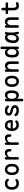

<svg xmlns="http://www.w3.org/2000/svg" viewBox="3415 -4195 970 7840"><g transform="rotate(-90 3900.0 -275.0)"><path d="M74 -275Q74 -351 94 -405Q114 -459 147.5 -493.5Q181 -528 226.5 -544Q272 -560 322 -560Q362 -560 393 -553Q424 -546 447.5 -533.5Q471 -521 487 -506Q503 -491 512 -475Q525 -450 520 -431Q515 -412 497 -402Q479 -392 461.5 -395Q444 -398 435 -413Q423 -432 396.5 -446Q370 -460 330 -460Q297 -460 269 -449Q241 -438 221 -415.5Q201 -393 189.5 -359Q178 -325 178 -278Q178 -231 189.5 -195.5Q201 -160 221 -136.5Q241 -113 269 -101.5Q297 -90 328 -90Q355 -90 381.5 -96.5Q408 -103 425 -118Q439 -131 458 -133Q477 -135 495 -121Q501 -115 505.5 -106.5Q510 -98 510 -88Q510 -78 506 -67Q502 -56 492 -45Q477 -27 458 -16Q439 -5 418 1Q397 7 374 8.5Q351 10 327 10Q271 10 225 -7Q179 -24 145.5 -58.5Q112 -93 93 -147Q74 -201 74 -275Z M900 10Q841 10 798 -12Q755 -34 726.5 -72Q698 -110 684.5 -162.5Q671 -215 671 -276Q671 -337 684 -388.5Q697 -440 726 -478Q755 -516 798 -538Q841 -560 900 -560Q960 -560 1003 -538Q1046 -516 1074.5 -478.5Q1103 -441 1116 -389Q1129 -337 1129 -276Q1129 -215 1115.5 -162.5Q1102 -110 1073.5 -72Q1045 -34 1002 -12Q959 10 900 10ZM900 -88Q933 -88 956.5 -102Q980 -116 995.5 -141Q1011 -166 1018.5 -200.5Q1026 -235 1026 -276Q1026 -317 1019 -351Q1012 -385 996.5 -409.5Q981 -434 957 -448Q933 -462 900 -462Q867 -462 843 -448Q819 -434 803.5 -409Q788 -384 781 -350Q774 -316 774 -275Q774 -234 781.5 -200Q789 -166 804.5 -141Q820 -116 843.5 -102Q867 -88 900 -88Z M1355 10Q1329 10 1316.5 -2.5Q1304 -15 1304 -42V-509Q1304 -535 1316.5 -547.5Q1329 -560 1355 -560Q1381 -560 1393.5 -547.5Q1406 -535 1406 -509V-455Q1424 -504 1470 -532Q1516 -560 1588 -560Q1633 -560 1661.5 -544.5Q1690 -529 1707 -502Q1724 -475 1730.5 -439Q1737 -403 1737 -362V-350Q1737 -324 1724.5 -311Q1712 -298 1685 -298Q1659 -298 1646.5 -311Q1634 -324 1634 -350V-360Q1634 -381 1631 -401Q1628 -421 1620 -436.5Q1612 -452 1596 -461Q1580 -470 1554 -470Q1529 -470 1503 -461.5Q1477 -453 1455 -437Q1433 -421 1419.5 -397.5Q1406 -374 1406 -345V-42Q1406 -15 1393.5 -2.5Q1381 10 1355 10Z M1955 10Q1929 10 1916.5 -2.5Q1904 -15 1904 -42V-509Q1904 -535 1916.5 -547.5Q1929 -560 1955 -560Q1981 -560 1993.5 -547.5Q2006 -535 2006 -509V-455Q2024 -504 2070 -532Q2116 -560 2188 -560Q2233 -560 2261.5 -544.5Q2290 -529 2307 -502Q2324 -475 2330.5 -439Q2337 -403 2337 -362V-350Q2337 -324 2324.5 -311Q2312 -298 2285 -298Q2259 -298 2246.5 -311Q2234 -324 2234 -350V-360Q2234 -381 2231 -401Q2228 -421 2220 -436.5Q2212 -452 2196 -461Q2180 -470 2154 -470Q2129 -470 2103 -461.5Q2077 -453 2055 -437Q2033 -421 2019.5 -397.5Q2006 -374 2006 -345V-42Q2006 -15 1993.5 -2.5Q1981 10 1955 10Z M2859 -141Q2880 -141 2893 -125.5Q2906 -110 2906 -91Q2906 -80 2901.5 -70.5Q2897 -61 2883 -48Q2867 -34 2849 -23Q2831 -12 2810 -4.5Q2789 3 2765.5 6.5Q2742 10 2716 10Q2657 10 2611.5 -10Q2566 -30 2535 -67Q2504 -104 2487.5 -156Q2471 -208 2471 -272Q2471 -328 2483.5 -380.5Q2496 -433 2524 -473Q2552 -513 2596.5 -536.5Q2641 -560 2706 -560Q2767 -560 2807.5 -539Q2848 -518 2873 -481Q2898 -444 2908.5 -395Q2919 -346 2919 -289Q2919 -267 2905.5 -252.5Q2892 -238 2869 -238H2573Q2578 -200 2590.5 -172Q2603 -144 2622 -126Q2641 -108 2665.5 -99Q2690 -90 2718 -90Q2761 -90 2788 -103.5Q2815 -117 2830 -128Q2838 -136 2844.5 -138.5Q2851 -141 2859 -141ZM2573 -324H2806Q2811 -324 2816 -329.5Q2821 -335 2821 -353Q2821 -373 2813.5 -392Q2806 -411 2791 -426Q2776 -441 2754.5 -450.5Q2733 -460 2706 -460Q2677 -460 2654 -450Q2631 -440 2614.5 -422Q2598 -404 2588 -379.5Q2578 -355 2573 -324Z M3301 10Q3270 10 3241.5 6Q3213 2 3188.5 -7Q3164 -16 3142 -31Q3120 -46 3100 -69Q3089 -80 3083.5 -94.5Q3078 -109 3078 -124Q3078 -148 3091 -158.5Q3104 -169 3120 -169Q3131 -169 3140.5 -165Q3150 -161 3161 -151Q3192 -124 3223.5 -106.5Q3255 -89 3300 -89Q3317 -89 3338.5 -91Q3360 -93 3378 -99.5Q3396 -106 3408.5 -118.5Q3421 -131 3421 -152Q3421 -172 3408.5 -186Q3396 -200 3378 -210Q3360 -220 3338.5 -226Q3317 -232 3300 -235Q3265 -242 3229 -252Q3193 -262 3164 -280.5Q3135 -299 3116.5 -328.5Q3098 -358 3098 -404Q3098 -446 3114 -475.5Q3130 -505 3157 -524Q3184 -543 3221 -551.5Q3258 -560 3300 -560Q3364 -560 3417 -539.5Q3470 -519 3497 -479Q3504 -469 3507.5 -459Q3511 -449 3511 -439Q3511 -419 3499.5 -406Q3488 -393 3467 -393Q3456 -393 3444 -397Q3432 -401 3421 -412Q3400 -433 3372.5 -447Q3345 -461 3300 -461Q3279 -461 3261.5 -457.5Q3244 -454 3230.5 -447Q3217 -440 3209.5 -429.5Q3202 -419 3202 -403Q3202 -385 3211 -373Q3220 -361 3235 -353.5Q3250 -346 3267.5 -341.5Q3285 -337 3300 -334Q3338 -326 3378 -314.5Q3418 -303 3450.5 -283Q3483 -263 3504 -231Q3525 -199 3525 -151Q3525 -105 3506.5 -74Q3488 -43 3457 -24.5Q3426 -6 3385.5 2Q3345 10 3301 10Z M3735 -560Q3761 -560 3774 -547Q3787 -534 3787 -508V-448Q3796 -473 3809 -493.5Q3822 -514 3840 -528.5Q3858 -543 3881.5 -551.5Q3905 -560 3936 -560Q3995 -560 4033 -536.5Q4071 -513 4092 -475Q4113 -437 4120.5 -388.5Q4128 -340 4128 -290Q4128 -237 4119.5 -183.5Q4111 -130 4088.5 -87Q4066 -44 4025.5 -17Q3985 10 3921 10Q3868 10 3832 -19Q3796 -48 3787 -93V138Q3787 165 3774 177.5Q3761 190 3735 190Q3709 190 3696 177.5Q3683 165 3683 138V-508Q3683 -534 3695.5 -547Q3708 -560 3735 -560ZM3918 -460Q3892 -460 3868 -449.5Q3844 -439 3826 -421.5Q3808 -404 3797.5 -381Q3787 -358 3787 -333V-239Q3787 -214 3795.5 -188Q3804 -162 3819 -140Q3834 -118 3856 -104Q3878 -90 3904 -90Q3944 -90 3967.5 -107Q3991 -124 4004 -152Q4017 -180 4020.5 -215Q4024 -250 4024 -286Q4024 -321 4019.5 -353Q4015 -385 4003 -409Q3991 -433 3970 -446.5Q3949 -460 3918 -460Z M4500 10Q4441 10 4398 -12Q4355 -34 4326.5 -72Q4298 -110 4284.5 -162.5Q4271 -215 4271 -276Q4271 -337 4284 -388.5Q4297 -440 4326 -478Q4355 -516 4398 -538Q4441 -560 4500 -560Q4560 -560 4603 -538Q4646 -516 4674.5 -478.5Q4703 -441 4716 -389Q4729 -337 4729 -276Q4729 -215 4715.5 -162.5Q4702 -110 4673.5 -72Q4645 -34 4602 -12Q4559 10 4500 10ZM4500 -88Q4533 -88 4556.5 -102Q4580 -116 4595.5 -141Q4611 -166 4618.5 -200.5Q4626 -235 4626 -276Q4626 -317 4619 -351Q4612 -385 4596.5 -409.5Q4581 -434 4557 -448Q4533 -462 4500 -462Q4467 -462 4443 -448Q4419 -434 4403.5 -409Q4388 -384 4381 -350Q4374 -316 4374 -275Q4374 -234 4381.5 -200Q4389 -166 4404.5 -141Q4420 -116 4443.5 -102Q4467 -88 4500 -88Z M4991 -316V-42Q4991 -15 4978.5 -2.5Q4966 10 4939 10Q4913 10 4900.5 -2.5Q4888 -15 4888 -42V-509Q4888 -535 4900.5 -547.5Q4913 -560 4938 -560Q4963 -560 4976.5 -547.5Q4990 -535 4990 -509V-455Q5004 -504 5038 -532Q5072 -560 5126 -560Q5168 -560 5202 -546Q5236 -532 5261 -506.5Q5286 -481 5299 -445.5Q5312 -410 5312 -367V-42Q5312 -15 5299.5 -2.5Q5287 10 5261 10Q5234 10 5221.5 -2.5Q5209 -15 5209 -42V-340Q5209 -364 5202.5 -386Q5196 -408 5183.5 -425Q5171 -442 5152.5 -452.5Q5134 -463 5108 -463Q5082 -463 5060.5 -448.5Q5039 -434 5023.5 -412.5Q5008 -391 4999.5 -365Q4991 -339 4991 -316Z M5865 10Q5839 10 5826 -3Q5813 -16 5813 -42V-102Q5804 -77 5791 -56.5Q5778 -36 5760 -21.5Q5742 -7 5718.5 1.5Q5695 10 5664 10Q5605 10 5567 -13.5Q5529 -37 5508 -75Q5487 -113 5479.5 -161.5Q5472 -210 5472 -260Q5472 -313 5480.5 -366.5Q5489 -420 5511.5 -463Q5534 -506 5574.5 -533Q5615 -560 5679 -560Q5732 -560 5768 -531Q5804 -502 5813 -457V-688Q5813 -715 5826 -727.5Q5839 -740 5865 -740Q5891 -740 5904 -727.5Q5917 -715 5917 -688V-42Q5917 -16 5904.5 -3Q5892 10 5865 10ZM5682 -90Q5708 -90 5732 -100.5Q5756 -111 5774 -128.5Q5792 -146 5802.5 -169Q5813 -192 5813 -217V-311Q5813 -336 5804.5 -362Q5796 -388 5781 -410Q5766 -432 5744 -446Q5722 -460 5696 -460Q5656 -460 5632.5 -443Q5609 -426 5596 -398Q5583 -370 5579.5 -335Q5576 -300 5576 -264Q5576 -229 5580.5 -197Q5585 -165 5597 -141Q5609 -117 5630 -103.5Q5651 -90 5682 -90Z M6239 10Q6203 10 6171 -2.5Q6139 -15 6115.5 -43Q6092 -71 6077.5 -116Q6063 -161 6063 -227Q6063 -296 6077.5 -357Q6092 -418 6120.5 -463Q6149 -508 6192.5 -534Q6236 -560 6293 -560Q6341 -560 6369 -536Q6391 -517 6405 -489Q6406 -500 6408 -511Q6412 -538 6426.5 -549Q6441 -560 6465 -560Q6492 -560 6502 -548.5Q6512 -537 6508 -511Q6499 -453 6494 -397Q6489 -341 6490 -283.5Q6491 -226 6499 -165.5Q6507 -105 6522 -38Q6527 -14 6519 -2Q6511 10 6485 10Q6459 10 6443 -2Q6427 -14 6422 -38Q6412 -80 6405 -119Q6399 -103 6392 -89Q6370 -44 6332.5 -17Q6295 10 6239 10ZM6253 -90Q6282 -90 6306.5 -105Q6331 -120 6349.5 -148Q6368 -176 6378.5 -215.5Q6389 -255 6389 -305Q6389 -330 6387 -357.5Q6385 -385 6377.5 -407.5Q6370 -430 6353.5 -445Q6337 -460 6307 -460Q6277 -460 6251 -441.5Q6225 -423 6206.5 -391Q6188 -359 6177.5 -315Q6167 -271 6167 -221Q6167 -160 6188 -125Q6209 -90 6253 -90Z M6791 -316V-42Q6791 -15 6778.5 -2.5Q6766 10 6739 10Q6713 10 6700.5 -2.5Q6688 -15 6688 -42V-509Q6688 -535 6700.5 -547.5Q6713 -560 6738 -560Q6763 -560 6776.5 -547.5Q6790 -535 6790 -509V-455Q6804 -504 6838 -532Q6872 -560 6926 -560Q6968 -560 7002 -546Q7036 -532 7061 -506.5Q7086 -481 7099 -445.5Q7112 -410 7112 -367V-42Q7112 -15 7099.5 -2.5Q7087 10 7061 10Q7034 10 7021.5 -2.5Q7009 -15 7009 -42V-340Q7009 -364 7002.5 -386Q6996 -408 6983.5 -425Q6971 -442 6952.5 -452.5Q6934 -463 6908 -463Q6882 -463 6860.5 -448.5Q6839 -434 6823.5 -412.5Q6808 -391 6799.5 -365Q6791 -339 6791 -316Z M7677 -530Q7701 -530 7712.5 -516.5Q7724 -503 7724 -480Q7724 -457 7712.5 -443.5Q7701 -430 7677 -430H7502V-234Q7502 -161 7522 -125.5Q7542 -90 7582 -90Q7601 -90 7619 -93Q7637 -96 7658 -106Q7680 -117 7697 -111Q7714 -105 7726 -84Q7739 -62 7734 -44Q7729 -26 7708 -16Q7677 1 7641.5 5.5Q7606 10 7565 10Q7527 10 7496 -3.5Q7465 -17 7443 -45Q7421 -73 7409.5 -116Q7398 -159 7398 -218V-430H7289Q7266 -430 7254.5 -443.5Q7243 -457 7243 -480Q7243 -503 7254.5 -516.5Q7266 -530 7290 -530H7398V-653Q7398 -680 7411 -692.5Q7424 -705 7450 -705Q7476 -705 7489 -692.5Q7502 -680 7502 -653V-530Z"/></g></svg>

Font: Maple Mono NL Medium
Style: Regular
Weight: 500
Monospace: yes
Designer: subframe7536
Version: Version 7.000